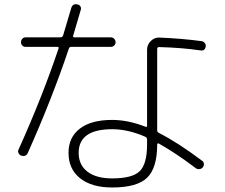

<svg xmlns="http://www.w3.org/2000/svg" viewBox="-20 -830 1040 888"><path d="M660.2 -162.1V-184.6Q660.2 -193.4 652.3 -197.3Q572.3 -232.4 499 -232.4Q343.8 -232.4 343.8 -123Q343.8 -67.4 384.3 -36.1Q424.8 -4.9 499 -4.9Q591.8 -4.9 626 -38.1Q660.2 -71.3 660.2 -162.1ZM913.1 -639.6Q921.9 -637.7 927.2 -630.9Q932.6 -624 931.6 -615.2Q927.7 -593.8 908.2 -596.7Q823.2 -609.4 715.8 -612.3Q707 -612.3 707 -603.5V-227.5Q707 -218.8 713.9 -215.8Q800.8 -171.9 914.1 -86.9Q921.9 -82 922.9 -72.8Q923.8 -63.5 918 -56.2Q912.1 -48.8 901.9 -47.9Q891.6 -46.9 884.8 -52.7Q793 -122.1 714.8 -166Q712.9 -168 710 -166.5Q707 -165 707 -162.1Q707 -52.7 660.2 -7.8Q613.3 37.1 499 37.1Q404.3 37.1 350.6 -5.4Q296.9 -47.9 296.9 -123Q296.9 -195.3 349.6 -235.4Q402.3 -275.4 499 -275.4Q571.3 -275.4 652.3 -244.1Q660.2 -240.2 660.2 -249V-599.6Q660.2 -623 677.2 -640.1Q694.3 -657.2 716.8 -656.2Q818.4 -652.3 913.1 -639.6ZM78.1 -110.4Q69.3 -113.3 65.4 -122.6Q61.5 -131.8 66.4 -139.6Q176.8 -384.8 251 -606.4Q252.9 -613.3 245.1 -613.3H97.7Q88.9 -613.3 83 -619.6Q77.1 -626 77.1 -634.8Q77.1 -643.6 83 -650.4Q88.9 -657.2 97.7 -657.2H258.8Q267.6 -657.2 271.5 -665Q274.4 -674.8 309.6 -793Q316.4 -814.5 337.9 -809.6Q346.7 -808.6 351.6 -800.8Q356.4 -793 353.5 -784.2Q321.3 -676.8 318.4 -665Q316.4 -657.2 324.2 -657.2H493.2Q502 -657.2 508.3 -650.4Q514.6 -643.6 514.6 -634.8Q514.6 -626 508.3 -619.6Q502 -613.3 493.2 -613.3H309.6Q301.8 -613.3 298.8 -606.4Q221.7 -376 108.4 -122.1Q99.6 -103.5 78.1 -110.4Z"/></svg>

Font: Rounded Mgen+ 1mn light
Style: Regular
Weight: 200
Designer: [Source Han Sans]
Ryoko NISHIZUKA  (kana & ideographs); Paul D. Hunt (Latin, Greek & Cyrillic); Wenlong ZHANG  (bopomofo
Version: Version 1.059.20150602